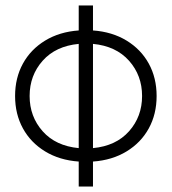

<svg xmlns="http://www.w3.org/2000/svg" viewBox="-20 -580 626 700"><path d="M35 -230Q35 -296 63.5 -348Q92 -400 144.5 -432Q197 -464 267 -469V-560H319V-469Q389 -464 441.5 -432Q494 -400 522.5 -348Q551 -296 551 -230Q551 -164 522.5 -112Q494 -60 441.5 -28Q389 4 319 9V100H267V9Q197 4 144.5 -28Q92 -60 63.5 -112Q35 -164 35 -230ZM88 -230Q88 -155 135.5 -101.5Q183 -48 267 -40V-420Q183 -412 135.5 -358.5Q88 -305 88 -230ZM498 -230Q498 -305 450.5 -358.5Q403 -412 319 -420V-40Q403 -48 450.5 -101.5Q498 -155 498 -230Z"/></svg>

Font: Jost* Light
Style: Regular
Weight: 300
Version: Version 3.7